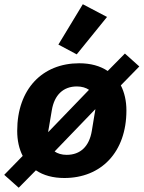

<svg xmlns="http://www.w3.org/2000/svg" viewBox="-38 -826 676 904"><path d="M50.1 57.9 131 -24.1C166.9 0 212 12.1 264.9 12.1C437.9 12.1 557.2 -109 557.2 -306.1C557.2 -350.9 547.9 -391 530.9 -424L617.9 -513.1L550.1 -573.9L469.1 -491.8C432.9 -516 388.1 -528.1 334.9 -528.1C161.9 -528.1 43 -407 43 -209.9C43 -165.1 51.8 -125 68.9 -92L-18.1 -2.8ZM188.9 -203.8C188.9 -204.9 190 -209.2 190 -213.1C191.1 -219.1 192.1 -225.9 192.8 -229L206 -307.2C218 -378.9 259.9 -419 323.9 -419C346.9 -419 366.8 -413 381 -403.1ZM219.1 -112.9 410.9 -312.1C410.9 -311.1 410.9 -307.9 410.2 -305C409.1 -299 408 -290.8 407 -286.9L394.2 -209.2C382.1 -137.1 340.9 -96.9 275.9 -96.9C252.8 -96.9 233 -103 219.1 -112.9ZM236.9 -616.1 323.2 -570 465.9 -746.1 351.9 -806.1Z"/></svg>

Font: Margiela Mono Italic Bold It
Style: Regular
Weight: 700
Designer: Mike Abbink, Paul van der Laan, Pieter van Rosmalen
Foundry: Bold Monday
Version: Version 2.003 2021